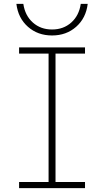

<svg xmlns="http://www.w3.org/2000/svg" viewBox="-20 -976 540 996"><path d="M79 0V-32H232V-698H79V-730H421V-698H268V-32H421V0ZM250 -792Q176 -792 125 -837Q74 -882 65 -956H101Q110 -895 150.5 -859Q191 -823 250 -823Q309 -823 349.5 -859Q390 -895 399 -956H435Q426 -882 375 -837Q324 -792 250 -792Z"/></svg>

Font: M PLUS Code Latin ExtraLight
Style: Regular
Weight: 250
Designer: Coji Morishita
Foundry: UNDERFOREST DESIGN
Version: Version 1.002; ttfautohint (v1.8.3)